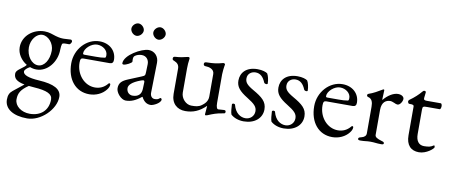

<svg xmlns="http://www.w3.org/2000/svg" viewBox="-75 -923 3585 1527"><g transform="rotate(10 1717.5 -159.0)"><path d="M428 -388C418 -388 389 -385 373 -385C353 -385 338 -386 306 -395C278 -403 252 -416 213 -416C122 -416 39 -351 39 -258C39 -205 73 -156 119 -129C111 -117 102 -110 63 -81C47 -68 40 -57 40 -44C40 -6 64 16 128 28C96 54 63 79 44 95C21 113 11 135 11 170C11 244 81 290 195 290C303 290 418 180 418 77C418 16 359 -17 236 -24C151 -29 106 -46 106 -74C106 -86 124 -104 148 -116C165 -109 183 -106 201 -106C287 -106 360 -193 360 -295C360 -313 363 -332 366 -341C368 -346 378 -349 396 -349H423C430 -349 441 -366 441 -373C441 -382 435 -388 428 -388ZM207 -141C155 -141 111 -200 111 -270C111 -331 153 -386 200 -386C249 -386 295 -333 295 -275C295 -199 257 -141 207 -141ZM357 109C357 199 295 250 209 250C140 250 86 208 86 155C86 104 106 72 164 33C177 35 191 36 207 37C313 44 357 65 357 109Z M648 15C701 15 752 -8 782 -47C794 -62 800 -76 800 -89C800 -95 797 -99 792 -99C788 -99 786 -98 781 -91C756 -62 723 -46 683 -46C598 -46 529 -124 529 -220C529 -249 535 -257 554 -257H765C786 -257 795 -267 795 -288C795 -362 738 -414 658 -414C553 -414 465 -318 465 -203C465 -72 538 15 648 15ZM556 -288C548 -288 544 -291 544 -298C544 -338 597 -385 643 -385C690 -385 729 -353 729 -315C729 -301 727 -294 721 -293C699 -289 679 -288 647 -288Z M938 -508C963 -508 988 -533 988 -558C988 -583 963 -608 938 -608C913 -608 888 -583 888 -558C888 -533 913 -508 938 -508ZM1115 -508C1140 -508 1165 -533 1165 -558C1165 -583 1140 -608 1115 -608C1090 -608 1065 -583 1065 -558C1065 -533 1090 -508 1115 -508ZM942 14C985 14 1023 -2 1067 -38H1070C1088 -3 1112 14 1143 14C1166 14 1223 -15 1223 -43C1223 -49 1218 -54 1212 -54C1210 -54 1208 -53 1204 -49C1195 -41 1184 -38 1167 -38C1145 -38 1130 -57 1131 -85L1136 -325C1137 -376 1102 -414 1054 -414C997 -414 865 -341 865 -274C865 -269 869 -265 876 -265C896 -265 942 -290 942 -300L941 -318C941 -330 943 -341 951 -347C964 -358 986 -365 1006 -365C1044 -365 1066 -336 1065 -301L1063 -237C1062 -210 1061 -208 1035 -197L933 -155C884 -135 862 -114 862 -72C862 -35 906 14 942 14ZM989 -34C965 -34 940 -52 940 -87C940 -110 963 -138 1034 -164C1045 -168 1051 -169 1054 -169C1062 -169 1064 -163 1063 -148L1061 -99C1059 -56 1033 -34 989 -34Z M1590 19C1596 19 1606 15 1610 13C1639 1 1675 -14 1727 -21C1735 -22 1741 -24 1741 -35C1741 -47 1733 -48 1726 -48C1716 -48 1690 -45 1680 -45C1670 -45 1662 -59 1662 -95V-326C1662 -342 1667 -388 1669 -395C1670 -399 1671 -402 1671 -404C1671 -411 1665 -415 1658 -415C1655 -415 1651 -414 1648 -413C1612 -403 1586 -398 1525 -397C1514 -397 1504 -394 1504 -382C1504 -368 1513 -365 1525 -365C1545 -365 1592 -356 1592 -315V-132C1592 -91 1562 -68 1547 -57C1522 -38 1497 -37 1463 -37C1420 -37 1379 -80 1379 -128V-323C1379 -353 1381 -369 1385 -400C1386 -411 1381 -414 1375 -414C1372 -414 1371 -414 1367 -413C1330 -404 1313 -400 1268 -397C1260 -396 1253 -393 1253 -381C1253 -370 1259 -367 1266 -365C1296 -353 1309 -337 1309 -308V-105C1309 -27 1358 14 1423 14C1485 14 1536 -6 1588 -57V-51C1588 -34 1583 -2 1583 11C1583 16 1585 19 1590 19Z M1895 14C1982 14 2042 -36 2042 -108C2042 -170 2004 -201 1927 -245C1873 -276 1858 -296 1858 -327C1858 -365 1889 -386 1922 -386C1960 -386 1985 -362 2003 -318C2005 -313 2014 -309 2022 -309C2027 -309 2032 -311 2032 -316C2032 -344 2023 -380 2013 -395C2000 -404 1973 -414 1933 -414C1843 -414 1798 -363 1798 -299C1798 -249 1825 -217 1893 -175C1953 -138 1974 -117 1974 -81C1974 -42 1943 -13 1904 -13C1865 -13 1822 -38 1805 -104C1804 -109 1798 -111 1793 -111C1786 -111 1780 -108 1780 -102C1781 -79 1784 -36 1791 -22C1816 1 1854 14 1895 14Z M2218 14C2305 14 2365 -36 2365 -108C2365 -170 2327 -201 2250 -245C2196 -276 2181 -296 2181 -327C2181 -365 2212 -386 2245 -386C2283 -386 2308 -362 2326 -318C2328 -313 2337 -309 2345 -309C2350 -309 2355 -311 2355 -316C2355 -344 2346 -380 2336 -395C2323 -404 2296 -414 2256 -414C2166 -414 2121 -363 2121 -299C2121 -249 2148 -217 2216 -175C2276 -138 2297 -117 2297 -81C2297 -42 2266 -13 2227 -13C2188 -13 2145 -38 2128 -104C2127 -109 2121 -111 2116 -111C2109 -111 2103 -108 2103 -102C2104 -79 2107 -36 2114 -22C2139 1 2177 14 2218 14Z M2610 15C2663 15 2714 -8 2744 -47C2756 -62 2762 -76 2762 -89C2762 -95 2759 -99 2754 -99C2750 -99 2748 -98 2743 -91C2718 -62 2685 -46 2645 -46C2560 -46 2491 -124 2491 -220C2491 -249 2497 -257 2516 -257H2727C2748 -257 2757 -267 2757 -288C2757 -362 2700 -414 2620 -414C2515 -414 2427 -318 2427 -203C2427 -72 2500 15 2610 15ZM2518 -288C2510 -288 2506 -291 2506 -298C2506 -338 2559 -385 2605 -385C2652 -385 2691 -353 2691 -315C2691 -301 2689 -294 2683 -293C2661 -289 2641 -288 2609 -288Z M2836 3C2876 3 2882 -2 2917 -2C2952 -2 2964 3 3004 3C3018 3 3024 0 3024 -8C3024 -17 3015 -20 3001 -24C2968 -34 2948 -44 2948 -62V-264C2948 -331 2985 -348 3017 -348C3027 -348 3038 -343 3049 -339C3059 -334 3069 -330 3077 -330C3097 -330 3116 -362 3116 -382C3116 -400 3096 -414 3068 -414C3029 -414 2985 -385 2953 -346C2952 -346 2951 -347 2951 -348C2953 -380 2954 -416 2954 -423C2954 -427 2952 -430 2949 -430C2946 -430 2942 -428 2934 -423C2913 -410 2870 -385 2835 -374C2831 -373 2826 -368 2826 -362C2826 -356 2831 -350 2836 -349C2869 -342 2877 -313 2877 -277V-62C2877 -43 2864 -30 2839 -24C2824 -20 2816 -18 2816 -8C2816 0 2822 3 2836 3Z M3156 -372C3156 -362 3161 -352 3168 -352H3174C3200 -352 3206 -348 3206 -337V-105C3206 -26 3245 14 3310 14C3371 14 3427 -36 3427 -47C3427 -54 3425 -61 3420 -61C3419 -61 3417 -60 3416 -59C3399 -47 3381 -41 3342 -41C3299 -41 3276 -73 3276 -127V-324C3276 -351 3282 -352 3316 -352H3415C3420 -352 3425 -366 3425 -378C3425 -390 3420 -400 3415 -400H3301C3284 -400 3275 -404 3277 -419L3282 -464C3283 -473 3275 -475 3269 -475C3262 -475 3258 -470 3252 -463C3234 -441 3202 -410 3163 -383C3161 -382 3156 -375 3156 -372Z"/></g></svg>

Font: EB Garamond
Style: Regular
Weight: 400
Designer: Georg Duffner and Octavio Pardo
Foundry: Georg Duffner
Version: Version 1.000;PS 001.000;hotconv 1.0.88;makeotf.lib2.5.64775